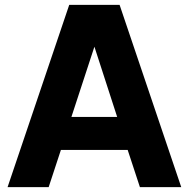

<svg xmlns="http://www.w3.org/2000/svg" viewBox="-20 -765 772 785"><path d="M11 0H179L229 -152H502L552 0H721L469 -745H263ZM272 -287 366 -574 459 -287Z"/></svg>

Font: Plus Jakarta Sans ExtraBold
Style: Regular
Weight: 800
Designer: Gumpita Rahayu
Foundry: Tokotype
Version: Version 2.004; ttfautohint (v1.8.3)